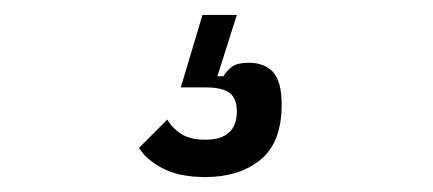

<svg xmlns="http://www.w3.org/2000/svg" viewBox="-20 -30 580 257"><path d="M255 207Q220 207 198 195.5Q176 184 166 168L204 130Q210 141 222 149Q234 157 255 157Q297 157 297 119Q297 102 287.5 94.5Q278 87 255 87H222L251 -10H297L271 72H279Q284 64 291 59Q298 54 313 54Q334 54 345.5 66.5Q357 79 357 110Q357 161 328.5 184Q300 207 255 207Z"/></svg>

Font: IBM Plex Sans Condensed
Style: Italic
Weight: 400
Width: 3
Italic angle: -11°
Designer: Mike Abbink, Paul van der Laan, Pieter van Rosmalen
Foundry: Bold Monday
Version: Version 1.3